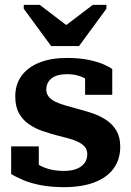

<svg xmlns="http://www.w3.org/2000/svg" viewBox="-20 -762 542 792"><path d="M191 -572H306L419 -726V-742H363L218 -632H288L144 -742H78V-726ZM340 -126Q340 -144 330 -156Q320 -168 302.5 -176.5Q285 -185 263 -191Q241 -197 217 -203Q186 -211 155.5 -221.5Q125 -232 99.5 -249.5Q74 -267 58.5 -294.5Q43 -322 43 -364Q43 -414 69 -449.5Q95 -485 143 -504Q191 -523 256 -523Q308 -523 346 -515Q384 -507 408.5 -496Q433 -485 443 -477V-371H331V-461Q345 -462 353 -457.5Q361 -453 363.5 -446Q366 -439 364.5 -430.5Q363 -422 360 -414Q349 -428 333.5 -437Q318 -446 299 -451Q280 -456 256 -456Q214 -456 192.5 -438.5Q171 -421 171 -393Q171 -375 181.5 -362.5Q192 -350 210 -341.5Q228 -333 251.5 -326.5Q275 -320 300 -313Q331 -305 362 -294.5Q393 -284 419 -266.5Q445 -249 460.5 -222.5Q476 -196 476 -157Q476 -105 449 -67.5Q422 -30 370 -10Q318 10 244 10Q191 10 149 2Q107 -6 76.5 -19Q46 -32 26 -44V-158H140V-38Q123 -47 114 -57Q105 -67 102.5 -76.5Q100 -86 102.5 -94Q105 -102 112 -106Q127 -89 146.5 -78.5Q166 -68 190.5 -62.5Q215 -57 244 -57Q274 -57 295 -65Q316 -73 328 -88.5Q340 -104 340 -126Z"/></svg>

Font: Roboto Serif 28pt SemiBold
Style: Regular
Weight: 600
Designer: Greg Gazdowicz
Foundry: Commercial Type
Version: Version 1.008